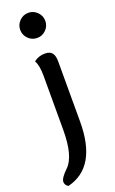

<svg xmlns="http://www.w3.org/2000/svg" viewBox="-184 -691 601 1000"><g transform="rotate(-20 116.0 -190.5)"><path d="M120.6 -511.2Q91.8 -511.2 71.3 -531.7Q50.8 -552.2 50.8 -581.1Q50.8 -609.4 71.3 -629.9Q91.8 -650.4 120.6 -650.4Q148.9 -650.4 169.4 -629.9Q189.9 -609.4 189.9 -581.1Q189.9 -552.2 169.4 -531.7Q148.9 -511.2 120.6 -511.2ZM9.3 268.6Q-8.8 258.3 -8.8 239.7Q-8.8 218.8 31.7 180.2Q83.5 130.4 83.5 -16.1V-315.4Q83.5 -372.6 67.4 -400.4Q93.3 -421.4 128.9 -421.4Q157.2 -421.4 168.9 -406Q180.7 -390.6 180.7 -359.9V-25.9Q180.7 226.6 9.3 268.6Z"/></g></svg>

Font: Bainsley
Style: Regular
Weight: 400
Designer: Paul James MIller
Foundry: High-Logic / Made with FontCreator
Version: Version 1.411;March 28, 2021;FontCreator 13.0.0.2683 64-bit